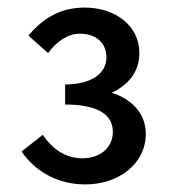

<svg xmlns="http://www.w3.org/2000/svg" viewBox="-20 -910 457 507"><path d="M205 -423C292 -423 365 -476 365 -557C365 -613 324 -650 275 -665C319 -686 348 -720 348 -770C348 -844 282 -890 204 -890C140 -890 95 -863 55 -816L107 -770C129 -800 159 -821 190 -821C234 -821 261 -797 261 -758C261 -716 221 -687 152 -687V-634C234 -634 278 -610 278 -562C278 -518 242 -492 198 -492C155 -492 120 -514 93 -554L37 -510C72 -458 132 -423 205 -423Z"/></svg>

Font: Noto Sans CJK TC Medium
Style: Regular
Weight: 500
Designer: Ryoko NISHIZUKA 西塚涼子 (kana, bopomofo & ideographs); Paul D. Hunt (Latin, Greek & Cyrillic); Sandoll Communications 산돌커뮤니
Foundry: Adobe
Version: Version 2.004;hotconv 1.0.118;makeotfexe 2.5.65603